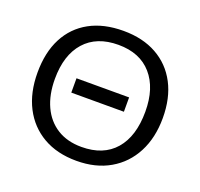

<svg xmlns="http://www.w3.org/2000/svg" viewBox="-123 -835 1024 983"><g transform="rotate(20 389.0 -344.0)"><path d="M730 -347.2Q730 -239.7 688.2 -159.4Q646.5 -79.1 569.8 -34.7Q493.2 9.8 388.2 9.8Q282.7 9.8 206.3 -34.4Q129.9 -78.6 88.6 -158.7Q47.4 -238.8 47.4 -347.2Q47.4 -457.5 88.1 -535.9Q128.9 -614.3 205.3 -656.2Q281.7 -698.2 389.2 -698.2Q494.6 -698.2 571 -655.5Q647.5 -612.8 688.7 -534.2Q730 -455.6 730 -347.2ZM634.8 -347.2Q634.8 -475.6 570.6 -548.8Q506.3 -622.1 389.2 -622.1Q271 -622.1 206.5 -549.8Q142.1 -477.5 142.1 -347.2Q142.1 -261.2 171.4 -198Q200.7 -134.8 255.9 -100.3Q311 -65.9 388.2 -65.9Q507.3 -65.9 571 -139.4Q634.8 -212.9 634.8 -347.2ZM531.7 -387.7V-309.6H245.1V-387.7Z"/></g></svg>

Font: Arimo Nerd Font
Style: Regular
Weight: 400
Designer: Steve Matteson
Foundry: Monotype Imaging Inc.
Version: Version 1.33;Nerd Fonts 3.2.1